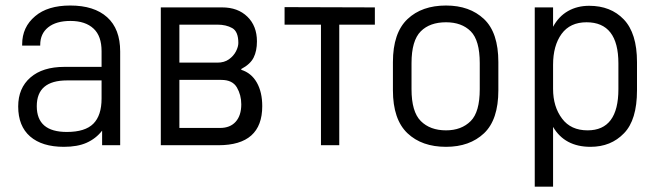

<svg xmlns="http://www.w3.org/2000/svg" viewBox="-20 -534 2421 706"><path d="M374 -470.7Q421.9 -427.7 421.9 -344.7V0H355.5V-53.7Q333 -24.4 297.9 -8.8Q264.6 5.9 214.8 5.9Q134.8 5.9 90.8 -32.2Q46.9 -70.3 46.9 -142.6Q46.9 -210 91.8 -249Q136.7 -288.1 216.8 -288.1H353.5V-345.7Q353.5 -401.4 324.2 -428.7Q293.9 -457 239.3 -457Q186.5 -457 157.2 -433.6Q127.9 -410.2 127.9 -369.1V-366.2H61.5V-371.1Q61.5 -434.6 109.4 -474.6Q155.3 -513.7 238.3 -513.7Q326.2 -513.7 374 -470.7ZM323.2 -79.1Q353.5 -109.4 353.5 -171.9V-238.3H226.6Q115.2 -238.3 115.2 -143.6Q115.2 -48.8 225.6 -48.8Q293 -48.8 323.2 -79.1Z M571.3 0V-506.8H796.9Q854.5 -506.8 889.6 -472.7Q924.8 -438.5 924.8 -381.8Q924.8 -346.7 912.6 -322.3Q900.4 -297.9 867.2 -280.3V-277.3Q904.3 -265.6 924.3 -230.5Q944.3 -195.3 944.3 -143.6Q944.3 0 783.2 0ZM639.6 -63.5H789.1Q826.2 -63.5 846.7 -86.4Q867.2 -109.4 867.2 -150.4Q867.2 -184.6 851.1 -212.4Q835 -240.2 793.9 -240.2H639.6ZM639.6 -303.7H779.3Q804.7 -303.7 821.8 -315.9Q838.9 -328.1 847.7 -345.2Q856.4 -362.3 856.4 -376Q856.4 -418 834 -430.7Q811.5 -443.4 779.3 -443.4H639.6Z M1026.4 -507.8 1358.4 -506.8V-443.4H1227.5V0H1160.2V-443.4H1026.4Z M1478.5 -43.9Q1424.8 -94.7 1424.8 -202.1V-305.7Q1424.8 -413.1 1478.5 -463.9Q1531.2 -513.7 1620.1 -513.7Q1707 -513.7 1759.8 -463.9Q1812.5 -414.1 1812.5 -305.7V-202.1Q1812.5 -93.8 1759.8 -43.9Q1707 5.9 1620.1 5.9Q1531.2 5.9 1478.5 -43.9ZM1710.9 -88.9Q1744.1 -122.1 1744.1 -206.1V-301.8Q1744.1 -385.7 1710.9 -418.9Q1677.7 -452.1 1620.1 -452.1Q1560.5 -452.1 1527.3 -418.9Q1493.2 -384.8 1493.2 -301.8V-206.1Q1493.2 -123 1527.3 -88.9Q1561.5 -54.7 1620.1 -54.7Q1676.8 -54.7 1710.9 -88.9Z M1946.3 -506.8H2013.7V-435.5Q2034.2 -473.6 2068.4 -493.2Q2102.5 -512.7 2146.5 -512.7Q2225.6 -512.7 2273.4 -462.9Q2322.3 -412.1 2322.3 -305.7V-202.1Q2322.3 -92.8 2274.4 -43.9Q2226.6 5.9 2151.4 5.9Q2056.6 5.9 2013.7 -67.4V152.3H1946.3ZM2253.9 -206.1V-300.8Q2253.9 -452.1 2136.7 -452.1Q2076.2 -452.1 2044.9 -409.2Q2013.7 -366.2 2013.7 -295.9V-207Q2013.7 -141.6 2046.9 -97.7Q2079.1 -54.7 2140.6 -54.7Q2253.9 -54.7 2253.9 -206.1Z"/></svg>

Font: Dinish
Style: Regular
Weight: 400
Designer: Bert Driehuis
Foundry: Playbeing
Version: Version 3.006; git-39231f3c-release